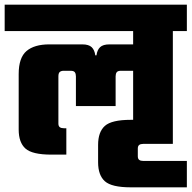

<svg xmlns="http://www.w3.org/2000/svg" viewBox="-40 -662 820 822"><path d="M-20 -642H760V-529H-20ZM312 -472Q340 -472 352.5 -460Q365 -448 368 -425H373Q376 -448 388.5 -460Q401 -472 429 -472H538V-359H478Q464 -359 459.5 -352.5Q455 -346 455 -335V-208H285V-335Q285 -346 280.5 -352.5Q276 -359 262 -359H233Q222 -359 216 -354Q210 -349 210 -335V-133Q210 -122 216 -117.5Q222 -113 233 -113H244V0H180Q98 0 69 -26Q40 -52 40 -107V-345Q40 -415 73.5 -443.5Q107 -472 171 -472ZM530 -548H700V-46H573Q562 -46 556 -41.5Q550 -37 550 -26V7Q550 18 556 22.5Q562 27 573 27H760V140H520Q438 140 409 114Q380 88 380 33V-42Q380 -97 409 -123Q438 -149 520 -149H530Z"/></svg>

Font: Teko Light
Style: Bold
Weight: 700
Version: Version 2.000;gftools[0.9.28.dev9+g7d2139d.d20230707]